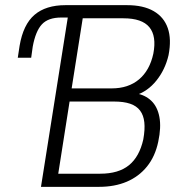

<svg xmlns="http://www.w3.org/2000/svg" viewBox="-20 -725 710 745"><path d="M139 0 243 -657H218Q167 -657 142.5 -630.5Q118 -604 107 -544L101 -501H49L56 -547Q70 -630 114 -667.5Q158 -705 234 -705H473Q536 -705 576 -682Q616 -659 631 -616Q646 -573 634 -511Q621 -455 587 -412.5Q553 -370 505 -355L506 -363Q543 -357 567 -334Q591 -311 598.5 -271Q606 -231 594 -175Q582 -118 550.5 -79Q519 -40 472 -20Q425 0 364 0ZM206 -51H369Q440 -51 480.5 -84Q521 -117 536 -184Q543 -223 540 -250.5Q537 -278 523.5 -296Q510 -314 485 -322.5Q460 -331 423 -331H250ZM258 -382H413Q478 -382 519.5 -417Q561 -452 575 -517Q588 -585 559.5 -619.5Q531 -654 459 -654H301Z"/></svg>

Font: Nunito Sans 10pt Condensed Light
Style: Italic
Weight: 300
Width: 3
Italic angle: -9°
Designer: Vernon Adams
Foundry: Vernon Adams
Version: Version 3.101;gftools[0.9.27]